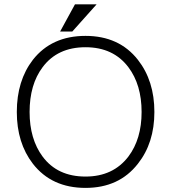

<svg xmlns="http://www.w3.org/2000/svg" viewBox="-20 -872 832 909"><path d="M384.8 -648.4Q516.6 -648.4 587.9 -553.7Q650.4 -470.7 650.4 -341.8Q650.4 -213.9 587.9 -130.9Q515.6 -36.1 384.8 -36.1Q252 -36.1 181.6 -130.9Q120.1 -213.9 120.1 -341.8Q120.1 -471.7 181.6 -553.7Q252 -648.4 384.8 -648.4ZM384.8 -702.1Q224.6 -702.1 135.7 -588.9Q59.6 -490.2 59.6 -341.8Q59.6 -195.3 135.7 -96.7Q224.6 17.6 384.8 17.6Q543.9 17.6 632.8 -96.7Q710.9 -195.3 710.9 -341.8Q710.9 -489.3 632.8 -588.9Q543.9 -702.1 384.8 -702.1ZM437.5 -851.6H335L264.6 -722.7H322.3Z"/></svg>

Font: Gulim
Style: Regular
Weight: 400
Version: Version 2.21